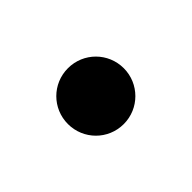

<svg xmlns="http://www.w3.org/2000/svg" viewBox="-39 -327 486 486"><g transform="rotate(-45 204.0 -84.0)"><path d="M203.5 16C259 16 303.5 -29 303.5 -84C303.5 -139.5 259 -184 203.5 -184C148 -184 103.5 -139.5 103.5 -84C103.5 -29 147.5 16 203.5 16Z"/></g></svg>

Font: Spartan
Style: Bold
Weight: 700
Designer: Matt Bailey, Mirko Velimirovic
Foundry: Matt Bailey
Version: Version 1.003